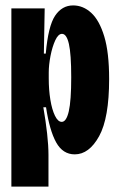

<svg xmlns="http://www.w3.org/2000/svg" viewBox="-20 -559 439 709"><path d="M22 130V-267V-528H145L142 -361H149Q158 -463 183.5 -501Q209 -539 250 -539Q287 -539 317 -511.5Q347 -484 365 -424.5Q383 -365 383 -267Q383 -123 346 -56Q309 11 256 11Q212 11 187.5 -33Q163 -77 150 -163H140Q149 -111 154 -66Q159 -21 159 13V130ZM208 -109Q225 -109 234 -148Q243 -187 243 -274Q243 -359 234.5 -396.5Q226 -434 209 -434Q195 -434 184 -410Q173 -386 166.5 -352.5Q160 -319 160 -291V-269Q160 -227 166 -190.5Q172 -154 183 -131.5Q194 -109 208 -109Z"/></svg>

Font: Bricolage Grotesque 96pt Condensed Bricolage Grotesque 48pt Condensed Regular
Style: Bold
Weight: 700
Width: 3
Designer: Mathieu Triay
Foundry: Atelier Triay
Version: Version 1.001; ttfautohint (v1.8.4.7-5d5b);gftools[0.9.33.de